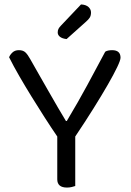

<svg xmlns="http://www.w3.org/2000/svg" viewBox="-20 -840 590 865"><path d="M523 -580Q523 -569 508 -537.5Q493 -506 466 -459Q439 -412 401.5 -352Q364 -292 319 -225V-2Q314 0 303.5 2.5Q293 5 282 5Q238 5 238 -32V-225Q210 -266 180.5 -312Q151 -358 122 -405Q93 -452 67 -497Q41 -542 21 -582Q25 -593 36 -603.5Q47 -614 65 -614Q84 -614 94.5 -604Q105 -594 116 -574Q132 -546 153.5 -508Q175 -470 197.5 -431Q220 -392 241 -355.5Q262 -319 277 -295H281Q333 -382 373.5 -457Q414 -532 454 -607Q460 -611 468.5 -612.5Q477 -614 485 -614Q523 -614 523 -580ZM345 -820Q367 -819 378.5 -808.5Q390 -798 390 -784Q390 -770 384.5 -761Q379 -752 365 -740L280 -664Q261 -666 250.5 -674Q240 -682 240 -694Q240 -704 244 -711Q248 -718 254 -724Z"/></svg>

Font: Baloo Da 2
Style: Regular
Weight: 400
Designer: Noopur Datye, Sulekha Rajkumar and Ek Type
Foundry: Ek Type
Version: Version 1.640;hotconv 1.0.111;makeotfexe 2.5.65597; ttfautoh